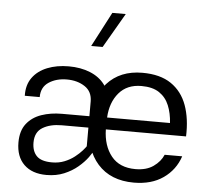

<svg xmlns="http://www.w3.org/2000/svg" viewBox="-54 -835 972 898"><g transform="rotate(5 432.0 -386.0)"><path d="M437.4 -776.7 352.3 -613.9H406L500.4 -776.7ZM372.6 -132.1H452.1V-354.8Q452.1 -405.5 426.4 -439.9Q400.8 -474.3 356.6 -492.1Q312.5 -509.9 256.6 -509.9Q200.4 -509.9 156 -492.2Q111.5 -474.4 86.7 -440Q61.8 -405.6 63.3 -354.8H133.3Q133.3 -401.7 168.5 -424.8Q203.7 -447.9 252.9 -447.9Q302.5 -447.9 337.5 -424.7Q372.6 -401.6 372.6 -354.8ZM52.7 -135.1Q52.7 -68.3 90.7 -31.4Q128.6 5.4 196.1 5.4Q241.9 5.4 278.7 -10Q315.5 -25.4 342.8 -48.5Q370.1 -71.6 387.4 -95.4Q404.7 -119.2 411.7 -136L377.3 -151.5Q370.5 -140.5 356.5 -124.5Q342.4 -108.5 322.1 -92.7Q301.8 -76.8 275.4 -66.2Q248.9 -55.5 217.4 -55.5Q165.9 -55.5 144.4 -78Q122.9 -100.4 122.9 -140.6Q122.9 -189.9 158.2 -211.1Q193.5 -232.4 247.5 -232.4H443.8V-285.9H243.8Q190.9 -285.9 147.6 -270.9Q104.3 -255.9 78.5 -222.8Q52.7 -189.7 52.7 -135.1ZM454.6 -231.2H831.2Q834.3 -314.5 811.6 -377.2Q788.8 -439.9 737.3 -474.9Q685.9 -509.9 602.3 -509.9Q498 -509.9 436.8 -442.2Q375.6 -374.5 375.6 -252.6Q375.6 -131.1 436.4 -62.9Q497.3 5.4 606.2 5.4Q689.1 5.4 744.4 -33.3Q799.8 -72 821.4 -136.9H739Q725.4 -104.5 692.6 -81.4Q659.8 -58.2 608.4 -58.2Q533.6 -58.2 494.9 -106.3Q456.2 -154.5 454.6 -231.2ZM455.6 -287.1Q459.4 -358.2 497.5 -403Q535.7 -447.9 603.1 -447.9Q655.7 -447.9 687 -426.8Q718.3 -405.6 733.2 -369.3Q748.2 -332.9 750.9 -287.1Z"/></g></svg>

Font: Estedad VF
Style: Regular
Weight: 100
Designer: Amin Abedi
Version: Version 7.3